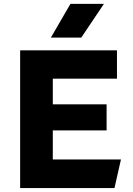

<svg xmlns="http://www.w3.org/2000/svg" viewBox="-20 -956 675 976"><path d="M82.4 0V-700H574.6V-556H248.4V-425.8H521.9V-293H248.4V-145.5H594.9L561.9 0ZM238.6 -764.8 338.1 -936.5H508.4L393.1 -764.8Z"/></svg>

Font: Geologica-Sharp
Style: Regular
Weight: 100
Designer: Sindre Bremnes, Frode Helland
Foundry: Monokrom Skriftforlag AS
Version: Version 1.010;gftools[0.9.28]